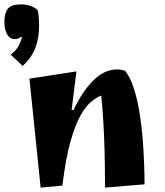

<svg xmlns="http://www.w3.org/2000/svg" viewBox="-69 -839 749 874"><path d="M34 -539 -20 -590Q7 -612 17 -632.5Q27 -653 31 -669L27 -671Q15 -661 -2 -661Q-24 -661 -36.5 -682.5Q-49 -704 -49 -740Q-49 -779 -33.5 -799Q-18 -819 26 -819Q51 -819 71.5 -811.5Q92 -804 103 -792Q109 -759 109 -721Q109 -666 92 -621Q75 -576 34 -539ZM116 15 65 -481 279 -514 257 -338H266Q305 -423 356 -473Q407 -523 463 -523Q482 -523 500 -517Q523 -489 539 -440.5Q555 -392 565 -333Q575 -274 580 -212.5Q585 -151 587 -95.5Q589 -40 589 0L409 15Q409 -82 407 -153Q405 -224 401.5 -283.5Q398 -343 392 -404Q373 -397 348.5 -378Q324 -359 299 -316Q274 -273 252 -195.5Q230 -118 215 6Z"/></svg>

Font: Joti One
Style: Regular
Weight: 400
Designer: Eduardo Rodriguez Tunni
Foundry: Eduardo Rodriguez Tunni
Version: Version 1.002; ttfautohint (v1.8.4.7-5d5b);gftools[0.9.24]